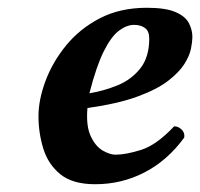

<svg xmlns="http://www.w3.org/2000/svg" viewBox="-20 -464 515 494"><path d="M475 -369Q475 -358 471.5 -339.5Q468 -321 454.5 -299.5Q441 -278 412.5 -256Q384 -234 333.5 -215.5Q283 -197 205 -186Q201 -140 213.5 -113.5Q226 -87 244.5 -76.5Q263 -66 277 -66Q304 -66 343.5 -78.5Q383 -91 428 -139Q439 -139 447.5 -130.5Q456 -122 454 -110Q411 -51 352 -20.5Q293 10 225 10Q167 10 135.5 -15.5Q104 -41 91.5 -81.5Q79 -122 79 -165Q79 -207 97 -255.5Q115 -304 150 -347Q185 -390 237 -417Q289 -444 358 -444Q406 -444 431.5 -433Q457 -422 466 -404.5Q475 -387 475 -369ZM364 -365Q364 -384 353 -392Q342 -400 325 -400Q306 -400 286 -385Q266 -370 247 -332Q228 -294 210 -224Q247 -230 282.5 -244.5Q318 -259 341 -288Q364 -317 364 -365Z"/></svg>

Font: Libertinus Serif Semibold Italic
Style: Regular
Weight: 600
Italic angle: -11.5°
Designer: Philipp H. Poll, Khaled Hosny
Foundry: Caleb Maclennan
Version: Version 7.051;RELEASE